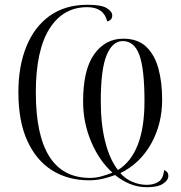

<svg xmlns="http://www.w3.org/2000/svg" viewBox="-20 -745 756 804"><path d="M596 39Q557 39 523.5 25Q490 11 462 -12Q438 -3 410.5 3.5Q383 10 353 10Q265 10 198.5 -31.5Q132 -73 94.5 -155Q57 -237 57 -359Q57 -468 90.5 -550.5Q124 -633 188.5 -679Q253 -725 347 -725Q404 -725 427 -711Q450 -697 450 -680Q450 -661 429 -655Q415 -715 345 -715Q244 -715 187 -624.5Q130 -534 130 -358Q130 0 357 0Q382 0 406.5 -7Q431 -14 451 -22Q396 -71 362 -151Q328 -231 328 -320Q328 -453 374.5 -518Q421 -583 496 -583Q557 -583 592.5 -549Q628 -515 643.5 -457.5Q659 -400 659 -328Q659 -225 612.5 -142.5Q566 -60 484 -20Q505 4 534.5 16.5Q564 29 595 29Q624 29 644 16Q664 3 667 -33Q685 -26 685 -9Q685 10 662.5 24.5Q640 39 596 39ZM474 -33Q585 -102 585 -321Q585 -457 563.5 -515Q542 -573 494 -573Q451 -573 426.5 -514Q402 -455 402 -321Q402 -224 421 -150Q440 -76 474 -33Z"/></svg>

Font: Noto Serif Display Light
Style: Regular
Weight: 300
Designer: Monotype Design Team
Foundry: Monotype Imaging Inc.
Version: Version 2.009